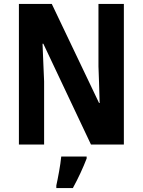

<svg xmlns="http://www.w3.org/2000/svg" viewBox="-20 -734 725 975"><path d="M609 0V-714H480V-397C482 -340 484 -296 486 -211H483L243 -714H76V0H204V-321C201 -376 200 -428 196 -512H200L442 0ZM420 71V61H291C287 104 274 172 266 208V221H350C377 172 402 118 420 71Z"/></svg>

Font: Noto Sans Gujarati UI Condensed
Style: Bold
Weight: 700
Width: 3
Designer: Jelle Bosma - Monotype Design Team, Universal Thirst
Foundry: Monotype Imaging Inc.
Version: Version 2.106